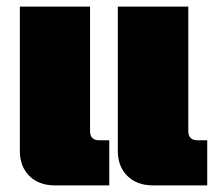

<svg xmlns="http://www.w3.org/2000/svg" viewBox="-20 -560 666 580"><path d="M146 0Q97.2 0 68.6 -28.6Q40 -57.1 40 -104V-540H252V-164.1Q252 -136.2 279.8 -136.2H310.1V0ZM441.9 0Q393.6 0 364.7 -28.6Q335.9 -57.1 335.9 -104V-540H548.8V-164.1Q548.8 -136.2 577.1 -136.2H606V0Z"/></svg>

Font: Kanit ExtraBold
Style: Regular
Weight: 800
Designer: Katatrad Team
Foundry: CadsonDemak
Version: Version 1.000;PS 001.000;hotconv 1.0.88;makeotf.lib2.5.64775